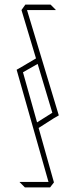

<svg xmlns="http://www.w3.org/2000/svg" viewBox="-20 -720 330 840"><path d="M65 -395 74 -427 157 -476 151 -444ZM130 -148V-177L219 -233L216 -203ZM89 100 66 77V76H196L199 100ZM94 -676 91 -700H201L224 -677V-676ZM199 100 53 -414V-415L74 -427L216 78ZM216 -203 74 -676 91 -700 237 -216V-215Z"/></svg>

Font: Foldit Thin
Style: Regular
Weight: 100
Designer: Sophia Tai
Foundry: Sophia Tai
Version: Version 1.003